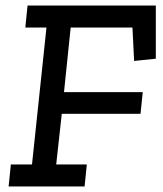

<svg xmlns="http://www.w3.org/2000/svg" viewBox="-20 -670 584 690"><path d="M462 -451 456 -571H234L210 -339H493L485 -261H202L182 -79H292L284 0H11L19 -79H95L147 -571H71L79 -650H540V-459Z"/></svg>

Font: Zilla Slab Medium
Style: Regular
Weight: 500
Designer: Typotheque.com
Foundry: Typotheque type foundry
Version: Version 1.1; 2017